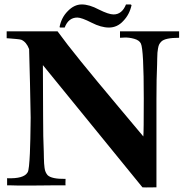

<svg xmlns="http://www.w3.org/2000/svg" viewBox="-20 -834 859 864"><path d="M572 -811Q563 -769 535 -740Q508 -710 470 -710Q435 -710 392 -732Q347 -755 328 -755Q288 -755 271 -710H251L248 -712Q256 -755 285 -784Q314 -814 348 -814Q382 -814 425 -791Q469 -769 491 -769Q529 -769 547 -814H568ZM786 -693V-664Q723 -664 706 -647Q700 -641 696.5 -634.5Q693 -628 691 -615.5Q689 -603 688.5 -597Q688 -591 687.5 -571Q687 -551 687 -544Q684 -483 684 -387V9Q621 10 621 9Q296 -389 173 -541Q174 -366 174 -309Q174 -213 177 -151Q177 -141 177.5 -124Q178 -107 178.5 -98.5Q179 -90 180.5 -78.5Q182 -67 185.5 -59.5Q189 -52 194 -46Q212 -28 275 -29Q274 0 275 0Q276 0 261 0Q246 0 223 0Q200 0 172 0.5Q144 1 116 1Q88 1 64.5 1Q41 1 26 0H12V-32Q87 -29 104 -58Q108 -63 110.5 -87Q113 -111 114.5 -144.5Q116 -178 116.5 -208.5Q117 -239 117.5 -269Q118 -299 118 -304Q118 -322 115 -458.5Q112 -595 111 -613Q99 -645 76 -655Q70 -657 53.5 -658.5Q37 -660 24 -661L10 -662V-693H239Q278 -639 344.5 -557Q411 -475 510.5 -356.5Q610 -238 625 -220Q627 -239 627 -391Q627 -611 614 -638Q607 -653 583.5 -659.5Q560 -666 540 -665L520 -664V-693Z"/></svg>

Font: GFS Artemisia
Style: Bold
Weight: 700
Designer: Designed by Takis Katsoulidis.
Foundry: Designed by Takis Katsoulidis.
Version: Version 1.0